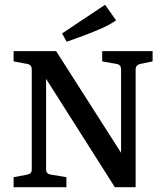

<svg xmlns="http://www.w3.org/2000/svg" viewBox="-20 -784 690 804"><path d="M566 -516Q548 -511 548 -493V0H461L150 -490L173 -492V-74Q173 -56 192 -53L258 -42V0H37V-42L95 -53Q113 -56 113 -74V-493Q113 -513 95 -516L37 -527V-570H215L512 -105L487 -102V-493Q487 -513 469 -516L408 -527V-570H619V-527ZM259 -609 240 -644 420 -764 466 -699Q443 -682 407 -666Q371 -650 332 -635.5Q293 -621 259 -609Z"/></svg>

Font: Yrsa Medium
Style: Regular
Weight: 500
Designer: Anna Giedrys (Yrsa+Rasa design), David Brezina (Yrsa art-direction, Rasa art-direction, design)
Foundry: Rosetta Type Foundry
Version: Version 2.004